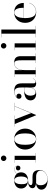

<svg xmlns="http://www.w3.org/2000/svg" viewBox="1546 -2346 1060 4191"><g transform="rotate(-90 2075.5 -250.0)"><path d="M63.5 -71.5C63.5 -24 104 0 169 7C122 9.5 31.5 38 31.5 125C31.5 219.5 132.5 260 248 260C360 260 459.5 201 459.5 82C459.5 -53.5 379.5 -70.5 304.5 -70.5C276 -70.5 263.5 -69.5 228.5 -69.5C174 -69.5 131.5 -71.5 131.5 -106C131.5 -146.5 185.5 -164.5 227.5 -167C230 -166.5 233 -166.5 235.5 -166.5C316.5 -166.5 409.5 -208 409.5 -318.5C409.5 -356.5 398.5 -386.5 380.5 -409.5C408 -448.5 447.5 -461.5 477 -461.5C517 -461.5 541.5 -436.5 549 -408.5C540 -423.5 520.5 -431.5 502.5 -431.5C478.5 -431.5 452 -418.5 452 -385C452 -352 477.5 -334.5 502.5 -334.5C527.5 -334.5 555.5 -347 555.5 -389.5C555.5 -427.5 526 -465 477 -465C448.5 -465 407 -452 378 -412C344 -453 287 -469.5 235.5 -469.5C154.5 -469.5 56.5 -429 56.5 -318.5C56.5 -222 130.5 -178.5 203 -169C124.5 -162.5 63.5 -132 63.5 -71.5ZM151 -318.5C151 -392.5 176.5 -466 235.5 -466C294.5 -466 319.5 -392.5 319.5 -318.5C319.5 -244.5 294.5 -170.5 235.5 -170.5C156.5 -170.5 151 -244.5 151 -318.5ZM128.5 114.5C128.5 68 133 35 177 7.5C188 8.5 199.5 9 212 9H321C386 9 448 43 448 106C448 193 364.5 255.5 259 255.5C168 255.5 128.5 178 128.5 114.5Z M656.5 -700C656.5 -667 683.5 -640 716.5 -640C749.5 -640 776.5 -667 776.5 -700C776.5 -733 749.5 -760 716.5 -760C683.5 -760 656.5 -733 656.5 -700ZM620.5 -3.5V0H831.5V-3.5H771V-460H620.5V-456.5H681V-3.5Z M906.5 -230C906.5 -100 994.5 10 1135.5 10C1276.5 10 1364.5 -100 1364.5 -230C1364.5 -360 1276.5 -470 1135.5 -470C994.5 -470 906.5 -360 906.5 -230ZM1011 -230C1011 -324 1026.5 -466.5 1135.5 -466.5C1244.5 -466.5 1259.5 -324 1259.5 -230C1259.5 -136 1244.5 6.5 1135.5 6.5C1026.5 6.5 1011 -136 1011 -230Z M1701.5 -102 1565 -456.5H1650.5V-460H1409.5V-456.5H1465.5L1657 10H1660.5L1853.5 -456.5H1927V-460H1754V-456.5H1849Z M2199.5 -252.5C2057.5 -252.5 1980.5 -202.5 1980.5 -113.5C1980.5 -37.5 2036.5 10 2123 10C2209 10 2251.5 -45 2262 -131.5V-75C2262 -4.5 2306.5 10 2353.5 10C2402.5 10 2443 -19 2460.5 -60.5L2458 -63C2442 -26.5 2410.5 -2.5 2387.5 -2.5C2359 -2.5 2352 -23 2352 -46.5V-304.5C2352 -385.5 2331 -468 2193.5 -468C2102.5 -468 2015.5 -428 2015.5 -366C2015.5 -330 2039.5 -311 2070 -311C2097.5 -311 2127 -328 2127 -368C2127 -402 2098.5 -421 2070 -421C2057.5 -421 2045 -416.5 2035.5 -408C2062.5 -441.5 2120.5 -461.5 2174 -461.5C2254 -461.5 2262 -376.5 2262 -304.5V-252.5ZM2151.5 -2.5C2099 -2.5 2083 -68 2083 -118C2083 -172.5 2111.5 -249 2199.5 -249H2262V-180.5C2262 -54.5 2211 -2.5 2151.5 -2.5Z M2490 -3.5V0H2700.5V-3.5H2640V-223C2640 -312 2655 -464 2795 -464C2850.5 -464 2855.5 -391.5 2855.5 -307.5V-3.5H2795.5V0H3006V-3.5H2945.5V-319C2945.5 -406 2920.5 -470 2803.5 -470C2682 -470 2649 -374.5 2640 -288V-460H2490V-456.5H2551V-3.5Z M3111.5 -700C3111.5 -667 3138.5 -640 3171.5 -640C3204.5 -640 3231.5 -667 3231.5 -700C3231.5 -733 3204.5 -760 3171.5 -760C3138.5 -760 3111.5 -733 3111.5 -700ZM3075.5 -3.5V0H3286.5V-3.5H3226V-460H3075.5V-456.5H3136V-3.5Z M3356 -3.5V0H3607V-3.5H3526.5V-750H3356V-746.5H3437V-3.5Z M4109.5 -142H4105.5C4080.5 -60 4014 5.5 3911 5.5C3802.5 5.5 3777 -116 3777 -230C3777 -240 3777.5 -250 3778 -260.5H4107.5C4107.5 -369.5 4050 -470 3901.5 -470C3771 -470 3672.5 -380 3672.5 -230C3672.5 -80 3774 10 3905 10C4015.5 10 4083.5 -55.5 4109.5 -142ZM3901.5 -466.5C3990 -466.5 4002.5 -341 4001.5 -264H3778C3783 -367 3812.5 -466.5 3901.5 -466.5Z"/></g></svg>

Font: Bodoni* 48pt
Style: Regular
Weight: 400
Version: Version 2.3